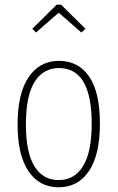

<svg xmlns="http://www.w3.org/2000/svg" viewBox="-20 -791 503 821"><path d="M133.8 -651.9 118.2 -668 222.2 -771H241.2L345.2 -668L328.1 -651.9L231 -736.8ZM231.9 -530.8Q315.4 -530.8 361.3 -463.6Q407.2 -396.5 407.2 -262.2Q407.2 -128.9 360.4 -59.6Q313.5 9.8 231 9.8Q147.9 9.8 101.6 -59.3Q55.2 -128.4 55.2 -258.8Q55.2 -391.6 102.5 -461.2Q149.9 -530.8 231.9 -530.8ZM231.9 -500Q165 -500 127.9 -440.7Q90.8 -381.3 90.8 -258.8Q90.8 -139.2 127.2 -80.1Q163.6 -21 231 -21Q298.3 -21 335.2 -80.6Q372.1 -140.1 372.1 -262.2Q372.1 -500 231.9 -500Z"/></svg>

Font: Fira Sans Compressed UltraLight
Style: Regular
Weight: 200
Width: 1
Designer: Carrois Corporate & Edenspiekermann AG
Foundry: Carrois Corporate GbR & Edenspiekermann AG
Version: Version 4.203;PS 004.203;hotconv 1.0.88;makeotf.lib2.5.64775